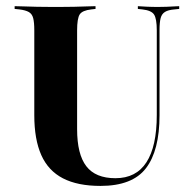

<svg xmlns="http://www.w3.org/2000/svg" viewBox="-20 -591 614 622"><path d="M91.1 -369.4V-492.7Q91.1 -518.5 87.5 -532.3Q83.9 -546 73.4 -552Q62.9 -558.1 42.7 -560.5L27.4 -562.1V-571Q40.3 -571 58.5 -570.2Q76.6 -569.4 100 -569Q123.4 -568.5 149.2 -568.5H159.7H171.8Q197.6 -568.5 219.8 -569Q241.9 -569.4 259.7 -570.2Q277.4 -571 289.5 -571V-562.1L275.8 -560.5Q246.8 -557.3 238.3 -544.4Q229.8 -531.5 229.8 -492.7V-369.4ZM305.6 11.3Q231.5 11.3 183.9 -13.3Q136.3 -37.9 113.7 -88.7Q91.1 -139.5 91.1 -217.7V-369.4H229.8V-172.6Q229.8 -91.1 259.7 -52.4Q289.5 -13.7 354 -13.7Q421 -13.7 454.4 -65.3Q487.9 -116.9 487.9 -218.5V-369.4H496.8V-217.7Q496.8 -103.2 452.8 -46Q408.9 11.3 305.6 11.3ZM487.9 -369.4V-492.7Q487.9 -530.6 479 -544Q470.2 -557.3 441.1 -560.5L426.6 -562.1V-571Q437.1 -570.2 454 -569.4Q471 -568.5 491.9 -568.5Q506.5 -568.5 519.4 -569Q532.3 -569.4 543.1 -570.2Q554 -571 560.5 -571V-562.1L545.2 -560.5Q525 -558.9 514.5 -552.4Q504 -546 500.4 -532.3Q496.8 -518.5 496.8 -492.7V-369.4Z"/></svg>

Font: Playfair 144pt SemiCondensed ExtraBold
Style: Regular
Weight: 800
Width: 4
Designer: Claus Eggers Sørensen
Foundry: Claus Eggers Sørensen
Version: Version 2.203